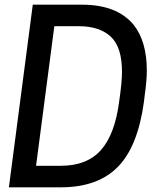

<svg xmlns="http://www.w3.org/2000/svg" viewBox="-20 -800 687 820"><path d="M240 0H18L120 -780H330Q479 -780 550 -695Q607 -624 607 -499Q607 -454 598 -393L595 -367Q569 -174 483 -87Q397 0 240 0ZM240 -92Q352 -92 411.5 -159.5Q471 -227 489 -367Q501 -449 501 -493Q501 -599 453 -643.5Q405 -688 318 -688H212L134 -92Z"/></svg>

Font: Tanohe Sans Medium
Style: Italic
Weight: 500
Designer: Village Type and Design LLC & Cristiano Sobral
Foundry: Cooper Hewitt Smithsonian Design Museum
Version: Version 1.00;September 29, 2021;FontCreator 13.0.0.2655 64-b